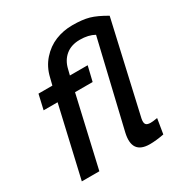

<svg xmlns="http://www.w3.org/2000/svg" viewBox="-165 -825 914 959"><g transform="rotate(-30 291.5 -345.0)"><path d="M425.3 9.3Q321.3 9.3 347.2 -103L464.8 -598.6Q431.2 -617.7 381.8 -617.7Q332 -617.7 300 -591.3Q268.1 -564.9 257.8 -519L250 -487.8H352.5L332 -402.8H230.5L138.2 0H37.1L129.9 -402.8H49.3L68.8 -487.8H148.9L159.2 -528.8Q171.9 -583.5 206.8 -622.8Q241.7 -662.1 287.6 -680.7Q333.5 -699.2 385.3 -699.2Q443.4 -699.2 481.2 -688.5Q519 -677.7 571.3 -647L452.1 -122.6Q447.8 -101.1 454.1 -91.3Q460.4 -81.5 481.9 -81.5Q494.6 -81.5 521 -85.9L506.8 0.5Q460.4 9.3 425.3 9.3Z"/></g></svg>

Font: HK Grotesk SmBold Legacy Italic
Style: Regular
Weight: 600
Italic angle: -13°
Designer: Alfredo Marco Pradil
Foundry: Hanken Design Co.
Version: Version 2.022;PS 002.022;hotconv 1.0.88;makeotf.lib2.5.64775